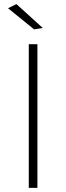

<svg xmlns="http://www.w3.org/2000/svg" viewBox="-20 -914 321 934"><path d="M120 -699H162V0H120ZM60 -894 188 -778 146 -771 19 -874Z"/></svg>

Font: Argentum Sans ExtraLight
Style: Regular
Weight: 275
Designer: Julieta Ulanovsky (Modified by Cristiano Sobral)
Foundry: Julieta Ulanovsky
Version: Version 1.000; ttfautohint (v1.5.65-e2d9)